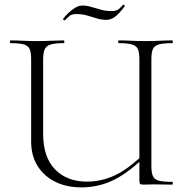

<svg xmlns="http://www.w3.org/2000/svg" viewBox="-20 -800 804 832"><path d="M584 -542Q584 -571 578 -586Q572 -601 553 -607Q534 -613 495 -613Q492 -613 492 -619Q492 -625 495 -625Q518 -625 547.5 -623.5Q577 -622 611 -622Q643 -622 673 -623.5Q703 -625 726 -625Q729 -625 729 -619Q729 -613 726 -613Q688 -613 668.5 -607.5Q649 -602 642.5 -587.5Q636 -573 636 -544V-81Q636 -52 642.5 -37Q649 -22 668.5 -17Q688 -12 726 -12Q729 -12 729 -6Q729 0 726 0Q707 0 688.5 -0.5Q670 -1 649 -1Q635 -1 625 -0.5Q615 0 602 0Q590 0 587 -3Q584 -6 584 -19ZM618 -131Q542 -55 475.5 -21.5Q409 12 332 12Q269 12 220 -12Q171 -36 143 -80.5Q115 -125 115 -186V-544Q115 -573 108.5 -587.5Q102 -602 83 -607.5Q64 -613 26 -613Q23 -613 23 -619Q23 -625 26 -625Q49 -625 78.5 -623.5Q108 -622 140 -622Q175 -622 204.5 -623.5Q234 -625 256 -625Q259 -625 259 -619Q259 -613 256 -613Q218 -613 199 -607Q180 -601 173.5 -586Q167 -571 167 -542V-221Q167 -118 219 -65.5Q271 -13 356 -13Q419 -13 477.5 -40Q536 -67 609 -138ZM464 -752Q484 -752 494.5 -760.5Q505 -769 513 -779Q515 -781 518.5 -777.5Q522 -774 520 -772Q493 -737 476 -725.5Q459 -714 442 -714Q419 -714 398.5 -720.5Q378 -727 357 -733Q336 -739 310 -739Q290 -739 280.5 -730.5Q271 -722 261 -712Q259 -711 255.5 -713.5Q252 -716 254 -719Q262 -730 275.5 -743Q289 -756 305 -766Q321 -776 338 -776Q356 -776 375.5 -770Q395 -764 417 -758Q439 -752 464 -752Z"/></svg>

Font: Cormorant Infant Light
Style: Regular
Weight: 300
Designer: Christian Thalmann (Catharsis Fonts)
Foundry: Catharsis Fonts
Version: Version 4.001